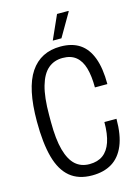

<svg xmlns="http://www.w3.org/2000/svg" viewBox="-131 -943 745 1027"><g transform="rotate(-15 242.0 -429.5)"><path d="M249 12Q174 12 127 -27Q80 -66 58.5 -144.5Q37 -223 37 -343Q37 -527 94.5 -612.5Q152 -698 262 -698Q326 -698 368 -670Q410 -642 431.5 -584.5Q453 -527 453 -439H384Q384 -502 371.5 -546Q359 -590 331 -613Q303 -636 257 -636Q210 -636 177 -608Q144 -580 126.5 -519Q109 -458 109 -359V-321Q109 -225 125.5 -165.5Q142 -106 173 -78Q204 -50 251 -50Q296 -50 325.5 -71.5Q355 -93 370 -136.5Q385 -180 385 -247H452Q452 -157 428 -100Q404 -43 359 -15.5Q314 12 249 12ZM231 -739 290 -871H353L354 -868L279 -739Z"/></g></svg>

Font: Archivo ExtraCondensed Light
Style: Regular
Weight: 300
Width: 2
Designer: Hector Gatti
Foundry: Omnibus-Type
Version: Version 2.001